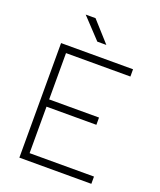

<svg xmlns="http://www.w3.org/2000/svg" viewBox="-161 -993 908 1092"><g transform="rotate(20 293.0 -447.0)"><path d="M89.8 0H525.4V-43.9H135.7V-325.2H437.5V-369.1H135.7V-649.4H525.4V-693.4H89.8ZM280.8 -771.5H335.4L225.6 -893.6H166Z"/></g></svg>

Font: Cascadia Mono PL ExtraLight
Style: Regular
Weight: 200
Monospace: yes
Designer: Aaron Bell
Foundry: Saja Typeworks
Version: Version 2404.023